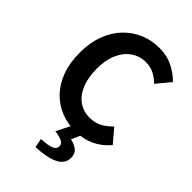

<svg xmlns="http://www.w3.org/2000/svg" viewBox="-294 -865 1243 1243"><g transform="rotate(45 328.0 -243.0)"><path d="M392.4 13.8Q322.3 13.8 261.1 -10.8Q199.8 -35.3 153.2 -84.1Q106.6 -133 80.4 -204Q54.2 -275.1 54.2 -367.3Q54.2 -458.8 81.3 -530.5Q108.3 -602.3 155.8 -652Q203.2 -701.8 265.5 -727.8Q327.9 -753.8 398.4 -753.8Q469.2 -753.8 524.4 -725.4Q579.6 -696.9 615.4 -659.2L537.8 -564.8Q509.6 -592.6 476.4 -609.7Q443.2 -626.8 400.8 -626.8Q345.1 -626.8 300.7 -596.2Q256.3 -565.6 230.9 -508.7Q205.5 -451.8 205.5 -372Q205.5 -291.4 229.3 -233.5Q253.1 -175.6 296.5 -144.8Q339.9 -114 398.3 -114Q446 -114 483.6 -134.7Q521.1 -155.4 550.4 -187.3L628.8 -94.7Q583.1 -41.2 524.1 -13.7Q465 13.8 392.4 13.8ZM283.8 267.9 272.3 205.9Q339.8 201.7 365.1 190.3Q390.3 178.9 390.3 153.9Q390.3 135.9 372.1 123.7Q354 111.5 302.7 104.5L356.9 -4.3H444.2L411.2 69.9Q453.3 79.4 475 98.7Q496.8 117.9 496.8 153.2Q496.8 209.3 441.1 236.5Q385.3 263.6 283.8 267.9Z"/></g></svg>

Font: Shanggu Sans SC VF
Style: Regular
Weight: 250
Designer: GuiWonder
Version: Version 1.021